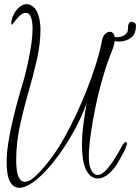

<svg xmlns="http://www.w3.org/2000/svg" viewBox="-20 -811 675 925"><path d="M73 94Q45 94 28.5 65Q12 36 12 -30Q12 -75 21.5 -132.5Q31 -190 45 -247Q59 -304 72.5 -351.5Q86 -399 94 -425Q97 -436 104 -463.5Q111 -491 118.5 -527.5Q126 -564 131.5 -602.5Q137 -641 137 -673Q137 -705 129.5 -727Q122 -749 104 -749Q91 -749 79 -738.5Q67 -728 57 -715.5Q47 -703 41 -695.5Q35 -688 35 -695Q33 -713 43 -735.5Q53 -758 71 -774.5Q89 -791 109 -791Q120 -791 130 -785Q148 -776 157.5 -756Q167 -736 171 -713Q175 -690 175 -670Q175 -600 157.5 -523Q140 -446 116.5 -365Q93 -284 75.5 -202.5Q58 -121 58 -41Q58 17 69.5 41Q81 65 99 65Q119 65 143.5 44Q168 23 194 -8Q220 -39 241 -69Q262 -98 288.5 -145Q315 -192 343 -251Q371 -310 396.5 -374Q422 -438 442 -501Q462 -564 472 -619Q476 -637 487 -647.5Q498 -658 509 -658Q519 -658 526 -649.5Q533 -641 533 -623Q533 -612 530 -597.5Q527 -583 519 -565Q497 -511 476.5 -441.5Q456 -372 441 -300Q426 -228 417 -164Q408 -100 408 -56Q408 -23 414 -6Q421 15 430.5 23.5Q440 32 450 32Q467 32 485.5 14Q504 -4 521 -29Q538 -54 550.5 -76.5Q563 -99 568 -108Q579 -127 586 -127Q590 -127 591.5 -123.5Q593 -120 591 -115Q588 -102 578 -82Q568 -62 557.5 -44.5Q547 -27 543 -20Q530 3 504 26Q478 49 450 49Q440 49 429.5 44.5Q419 40 410 30Q390 8 382.5 -29.5Q375 -67 375 -111Q375 -164 382.5 -219Q390 -274 398 -316Q378 -259 347.5 -200.5Q317 -142 281 -89.5Q245 -37 207.5 4.5Q170 46 135 70Q100 94 73 94ZM553 -611Q538 -611 528 -614Q518 -617 513 -619Q511 -620 511 -623Q511 -627 514.5 -631.5Q518 -636 522 -635Q536 -632 548 -632Q565 -632 580.5 -642.5Q596 -653 596 -667Q596 -689 600.5 -697.5Q605 -706 611 -706Q616 -706 625.5 -702.5Q635 -699 635 -687Q635 -648 611.5 -629.5Q588 -611 553 -611Z"/></svg>

Font: Inspiration
Style: Regular
Weight: 400
Designer: Robert E. Leuschke
Foundry: Robert E. Leuschke
Version: Version 2.010; ttfautohint (v1.8.3)